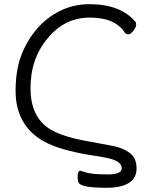

<svg xmlns="http://www.w3.org/2000/svg" viewBox="-20 -733 743 918"><path d="M78 -458Q105 -534 153.5 -591.5Q202 -649 267 -681Q332 -713 408 -713Q557 -713 628 -628Q631 -624 631 -613.5Q631 -603 618 -586Q605 -569 593.5 -569Q582 -569 576 -578Q530 -649 409.5 -649Q289 -649 208 -550Q124 -451 126 -305Q128 -159 238 -105Q292 -78 379 -61.5Q466 -45 516 -36Q566 -27 599.5 -2.5Q633 22 633 72Q633 165 485 165Q417 164 389 157.5Q361 151 356 140.5Q351 130 351 111Q351 99 354.5 91Q358 83 364 83Q376 87 388.5 91Q401 95 426.5 98Q452 101 499 101Q562 100 562 72Q562 52 540 38.5Q518 25 453 15Q294 -8 212.5 -45.5Q131 -83 91 -151Q54 -213 54.5 -302Q55 -391 78 -458Z"/></svg>

Font: Fusion Kai T
Style: Regular
Weight: 400
Designer: Fontworks Inc.
Version: Version 24.134;May 13, 2024